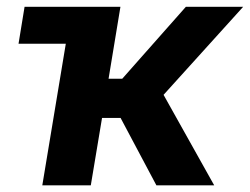

<svg xmlns="http://www.w3.org/2000/svg" viewBox="-20 -556 749 576"><path d="M35.6 -424.8 53.7 -535.6H249.5L231 -424.8ZM106.9 0 195.8 -535.6H341.3L305.7 -319.8H346.7L537.6 -535.6H709.5L470.7 -271.5L622.6 0H449.2L341.8 -202.1H286.1L252.4 0Z"/></svg>

Font: Inter 20pt
Style: Bold Italic
Weight: 700
Italic angle: -9.3988°
Version: Version 4.001;git-66647c0bb